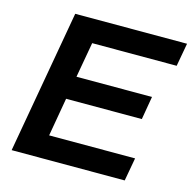

<svg xmlns="http://www.w3.org/2000/svg" viewBox="-102 -788 890 889"><g transform="rotate(15 343.5 -343.0)"><path d="M30 0H572L592 -111H180L212 -295H575L594 -406H232L262 -575H667L687 -686H151Z"/></g></svg>

Font: Archivo SemiBold
Style: Italic
Weight: 600
Italic angle: -10°
Designer: Hector Gatti
Foundry: Omnibus-Type
Version: Version 2.001